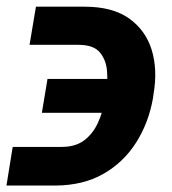

<svg xmlns="http://www.w3.org/2000/svg" viewBox="-28 -557 524 585"><path d="M10.7 -109.4H160.2Q201.2 -109.4 227.5 -128.7Q253.9 -147.9 269.8 -181.6Q285.6 -215.3 292.5 -257.3L295.4 -271Q300.8 -305.7 298.1 -340.1Q295.4 -374.5 276.1 -397.5Q256.8 -420.4 210.9 -420.4H62L81.5 -536.6H230Q314.5 -536.6 365 -501Q415.5 -465.3 434.1 -405.3Q452.6 -345.2 439.9 -271L438 -257.3Q424.8 -182.6 386.7 -122.6Q348.6 -62.5 287.1 -27.3Q225.6 7.8 141.6 8.3H-8.3ZM99.6 -213.4 116.7 -316.4H356L338.9 -213.4Z"/></svg>

Font: Inter 16pt
Style: Bold Italic
Weight: 700
Italic angle: -9.3988°
Version: Version 4.001;git-66647c0bb